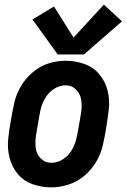

<svg xmlns="http://www.w3.org/2000/svg" viewBox="-20 -800 546 828"><path d="M229 -565 120 -716 213 -772 297 -638 428 -780 506 -708 342 -565ZM201 8Q159 8 120 -6Q81 -20 56 -50.5Q31 -81 21 -120.5Q11 -160 15.5 -202.5Q20 -245 28 -287Q34 -324 42.5 -360Q51 -396 71 -429.5Q91 -463 122 -489Q153 -515 189 -526.5Q225 -538 263 -538H264Q306 -538 344.5 -524Q383 -510 408.5 -479.5Q434 -449 444 -409.5Q454 -370 449 -327.5Q444 -285 437 -243Q431 -206 422.5 -170Q414 -134 393.5 -100Q373 -66 342 -40.5Q311 -15 274 -3.5Q237 8 201 8ZM202 -98Q229 -98 253 -114Q277 -130 290.5 -154.5Q304 -179 310 -205Q316 -231 320 -257Q325 -284 329.5 -312Q334 -340 330.5 -367Q327 -394 308.5 -413Q290 -432 263 -432Q236 -432 212 -416Q188 -400 174 -375.5Q160 -351 154.5 -325Q149 -299 145 -273Q140 -246 135.5 -218Q131 -190 134 -163Q137 -136 155.5 -117Q174 -98 202 -98Z"/></svg>

Font: Iosevka SS08
Style: Bold Italic
Weight: 700
Italic angle: -10°
Monospace: yes
Designer: Belleve Invis
Foundry: Belleve Invis
Version: 2.1.0; ttfautohint (v1.8.2)